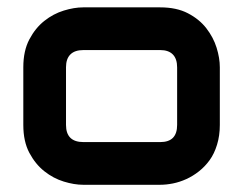

<svg xmlns="http://www.w3.org/2000/svg" viewBox="-20 -512 675 532"><path d="M589.1 -165.8Q589.1 -136.1 581.4 -111.1Q573.8 -86.1 560.9 -68.3Q548 -50.5 531.4 -37.4Q514.9 -24.3 496.3 -15.8Q477.7 -7.4 459.2 -3.7Q440.6 0 423.8 0H210.4Q185.6 0 156.7 -8.9Q127.7 -17.8 103 -37.4Q78.2 -56.9 61.4 -88.4Q44.6 -119.8 44.6 -165.8V-325.7Q44.6 -371.3 61.4 -403Q78.2 -434.7 103 -454.2Q127.7 -473.8 156.7 -482.7Q185.6 -491.6 210.4 -491.6H423.8Q469.3 -491.6 500.7 -475.2Q532.2 -458.9 551.7 -433.7Q571.3 -408.4 580.2 -379.7Q589.1 -351 589.1 -325.7ZM470.8 -325.2Q470.8 -349 458.9 -361.1Q447 -373.3 423.8 -373.3H211.4Q187.1 -373.3 175 -361.1Q162.9 -349 162.9 -325.7V-165.8Q162.9 -142.1 175 -130.2Q187.1 -118.3 211.4 -118.3H423.8Q447.5 -118.3 459.2 -130.2Q470.8 -142.1 470.8 -165.8Z"/></svg>

Font: AKL FREE 001
Style: Regular
Weight: 400
Designer: AKL
Foundry: AKL
Version: Version 1.00;August 10, 2024;FontCreator 13.0.0.2630 64-bit